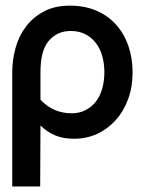

<svg xmlns="http://www.w3.org/2000/svg" viewBox="-20 -486 586 688"><path d="M455.1 -227.1Q455.1 -173.8 439 -130.4Q422.9 -86.9 394.5 -55.4Q366.2 -23.9 328.1 -6.3Q290 11.2 245.1 11.2Q207 11.2 178.5 -0.5Q149.9 -12.2 125 -36.1L124 182.1H23.9V-227.1Q23.9 -272 35.9 -314.9Q47.9 -357.9 73.5 -391.4Q99.1 -424.8 137.9 -445.3Q176.8 -465.8 231 -465.8Q282.2 -465.8 323.7 -448.5Q365.2 -431.2 394.5 -399.2Q423.8 -367.2 439.5 -323Q455.1 -278.8 455.1 -227.1ZM354 -227.1Q354 -257.8 346.4 -284.9Q338.9 -312 323.5 -332Q308.1 -352.1 285.6 -363.5Q263.2 -375 232.9 -375Q186 -375 155.5 -340.6Q125 -306.2 125 -227.1V-128.9Q169.9 -80.1 236.8 -80.1Q265.1 -80.1 287.1 -91.6Q309.1 -103 324 -122.6Q338.9 -142.1 346.4 -168.9Q354 -195.8 354 -227.1Z"/></svg>

Font: Anonymous Pro
Style: Bold
Weight: 700
Monospace: yes
Designer: Mark Simonson
Version: Version 1.003